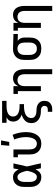

<svg xmlns="http://www.w3.org/2000/svg" viewBox="1295 -2090 1010 3640"><g transform="rotate(-90 1800.0 -270.0)"><path d="M267 8Q239 8 212 2Q185 -4 161.5 -18.5Q138 -33 121 -55Q104 -77 93.5 -102.5Q83 -128 79.5 -155.5Q76 -183 76 -210V-310Q76 -337 79.5 -364.5Q83 -392 93.5 -417.5Q104 -443 121 -465Q138 -487 161.5 -501.5Q185 -516 212 -522Q239 -528 267 -528Q290 -528 313 -520Q336 -512 354 -496.5Q372 -481 385.5 -461.5Q399 -442 410 -421Q414 -446 418 -470.5Q422 -495 427 -520H522Q507 -456 493.5 -391.5Q480 -327 464 -263Q480 -198 494.5 -132Q509 -66 524 0H429Q424 -26 419.5 -52Q415 -78 411 -103Q400 -82 386.5 -61.5Q373 -41 355 -25Q337 -9 314 -0.5Q291 8 267 8ZM267 -76Q286 -76 303 -87.5Q320 -99 331 -115.5Q342 -132 349.5 -150Q357 -168 363 -187Q369 -206 373.5 -225Q378 -244 382 -263Q378 -282 373 -300.5Q368 -319 362 -337.5Q356 -356 348.5 -373.5Q341 -391 330 -406.5Q319 -422 302.5 -433Q286 -444 267 -444Q251 -444 236 -439Q221 -434 209.5 -423.5Q198 -413 190.5 -399.5Q183 -386 179 -371Q175 -356 173 -340.5Q171 -325 171 -310V-210Q171 -195 173 -179.5Q175 -164 179 -149Q183 -134 190.5 -120.5Q198 -107 209.5 -96.5Q221 -86 236 -81Q251 -76 267 -76Z M896 8Q868 8 840 2Q812 -4 787.5 -17.5Q763 -31 743.5 -52.5Q724 -74 712.5 -100Q701 -126 696.5 -154Q692 -182 692 -210V-436H639V-520H787V-210Q787 -186 792.5 -161.5Q798 -137 812 -117Q826 -97 848.5 -86.5Q871 -76 896 -76Q918 -76 939 -85.5Q960 -95 974.5 -112.5Q989 -130 997.5 -151Q1006 -172 1011 -194Q1016 -216 1018.5 -238.5Q1021 -261 1021 -284Q1021 -341 1009 -396.5Q997 -452 976 -505L1065 -536Q1089 -476 1102.5 -412Q1116 -348 1116 -283Q1116 -249 1111.5 -215Q1107 -181 1096.5 -148Q1086 -115 1068 -85Q1050 -55 1024 -33Q998 -11 964 -1.5Q930 8 896 8ZM857 -600 870 -755H958L929 -600Z M1500 215V131H1544Q1557 131 1570.5 127.5Q1584 124 1594 114.5Q1604 105 1608.5 92Q1613 79 1613 66Q1613 49 1604 34.5Q1595 20 1580 12Q1565 4 1548.5 2Q1532 0 1515.5 0Q1499 0 1482.5 -1Q1466 -2 1450 -5Q1434 -8 1418 -12.5Q1402 -17 1387 -24Q1372 -31 1358 -40.5Q1344 -50 1332.5 -61.5Q1321 -73 1311.5 -87Q1302 -101 1296.5 -116.5Q1291 -132 1288.5 -148.5Q1286 -165 1286 -181Q1286 -203 1290.5 -224.5Q1295 -246 1306 -265.5Q1317 -285 1332.5 -300.5Q1348 -316 1366 -328Q1384 -340 1404.5 -349Q1425 -358 1446 -364Q1419 -373 1394.5 -387.5Q1370 -402 1351.5 -423Q1333 -444 1324 -471.5Q1315 -499 1315 -527Q1315 -546 1320 -565Q1325 -584 1335.5 -600Q1346 -616 1361.5 -629Q1377 -642 1394 -651H1292V-735H1708V-651H1604Q1583 -651 1561.5 -649Q1540 -647 1519 -642Q1498 -637 1478.5 -628Q1459 -619 1443 -604.5Q1427 -590 1419 -569.5Q1411 -549 1411 -527Q1411 -506 1419 -485.5Q1427 -465 1443 -450.5Q1459 -436 1478.5 -427Q1498 -418 1519 -413Q1540 -408 1561.5 -406Q1583 -404 1604 -404H1646V-320H1604Q1580 -320 1555.5 -318Q1531 -316 1507 -310.5Q1483 -305 1460.5 -295Q1438 -285 1420 -269Q1402 -253 1392 -230Q1382 -207 1382 -182Q1382 -166 1387 -150.5Q1392 -135 1402.5 -123.5Q1413 -112 1427.5 -104Q1442 -96 1457 -91.5Q1472 -87 1488 -85.5Q1504 -84 1520 -84Q1543 -84 1565.5 -81.5Q1588 -79 1609.5 -71.5Q1631 -64 1650 -51Q1669 -38 1682.5 -20Q1696 -2 1702 20.5Q1708 43 1708 66Q1708 87 1704 107.5Q1700 128 1689 146.5Q1678 165 1661.5 178.5Q1645 192 1626 200.5Q1607 209 1586 212Q1565 215 1544 215Z M2213 215V-310Q2213 -327 2210.5 -343.5Q2208 -360 2202.5 -375.5Q2197 -391 2187 -404.5Q2177 -418 2163 -427Q2149 -436 2133 -440Q2117 -444 2100 -444Q2083 -444 2067 -440Q2051 -436 2037 -427Q2023 -418 2013 -404.5Q2003 -391 1997.5 -375.5Q1992 -360 1989.5 -343.5Q1987 -327 1987 -310V0H1892V-436H1839V-520H1987V-429Q1997 -451 2011.5 -470.5Q2026 -490 2046 -503Q2066 -516 2090 -522Q2114 -528 2138 -528Q2164 -528 2189.5 -521Q2215 -514 2236 -498Q2257 -482 2271 -460Q2285 -438 2293.5 -413Q2302 -388 2305 -362Q2308 -336 2308 -310V215Z M2699 8Q2670 8 2641 3Q2612 -2 2586.5 -15.5Q2561 -29 2540 -50Q2519 -71 2506.5 -97Q2494 -123 2489 -152Q2484 -181 2484 -210V-310Q2484 -338 2488.5 -365.5Q2493 -393 2504.5 -418.5Q2516 -444 2535 -465Q2554 -486 2578.5 -500Q2603 -514 2630 -521Q2657 -528 2685 -528H2700L2975 -520V-436L2847 -440Q2862 -429 2874 -414.5Q2886 -400 2894 -383Q2902 -366 2905 -347.5Q2908 -329 2908 -310V-210Q2908 -181 2903.5 -152.5Q2899 -124 2887 -98Q2875 -72 2855 -51Q2835 -30 2810 -16Q2785 -2 2756.5 3Q2728 8 2699 8ZM2699 -76Q2716 -76 2732.5 -79.5Q2749 -83 2762.5 -92.5Q2776 -102 2786 -115.5Q2796 -129 2802 -144.5Q2808 -160 2810.5 -176.5Q2813 -193 2813 -210V-310Q2813 -334 2808 -357.5Q2803 -381 2789.5 -400.5Q2776 -420 2754.5 -431Q2733 -442 2709 -444H2692Q2676 -444 2660 -439Q2644 -434 2630 -425Q2616 -416 2606 -403Q2596 -390 2590 -374.5Q2584 -359 2581.5 -342.5Q2579 -326 2579 -310V-210Q2579 -193 2581.5 -176Q2584 -159 2590.5 -143.5Q2597 -128 2608 -114.5Q2619 -101 2633.5 -92Q2648 -83 2665 -79.5Q2682 -76 2699 -76Z M3413 215V-310Q3413 -327 3410.5 -343.5Q3408 -360 3402.5 -375.5Q3397 -391 3387 -404.5Q3377 -418 3363 -427Q3349 -436 3333 -440Q3317 -444 3300 -444Q3283 -444 3267 -440Q3251 -436 3237 -427Q3223 -418 3213 -404.5Q3203 -391 3197.5 -375.5Q3192 -360 3189.5 -343.5Q3187 -327 3187 -310V0H3092V-436H3039V-520H3187V-429Q3197 -451 3211.5 -470.5Q3226 -490 3246 -503Q3266 -516 3290 -522Q3314 -528 3338 -528Q3364 -528 3389.5 -521Q3415 -514 3436 -498Q3457 -482 3471 -460Q3485 -438 3493.5 -413Q3502 -388 3505 -362Q3508 -336 3508 -310V215Z"/></g></svg>

Font: Iosevka Etoile Medium
Style: Regular
Weight: 500
Designer: Belleve Invis
Foundry: Belleve Invis
Version: Version 22.1.2; ttfautohint (v1.8.4)